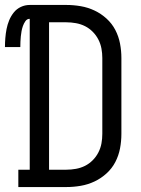

<svg xmlns="http://www.w3.org/2000/svg" viewBox="-51 -755 571 775"><path d="M23 0V-70H69V-679Q58 -679 51.5 -669.5Q45 -660 41.5 -650Q38 -640 36 -629.5Q34 -619 33 -608Q32 -597 31.5 -586.5Q31 -576 31 -565H-31Q-31 -583 -29.5 -601.5Q-28 -620 -24.5 -638Q-21 -656 -14 -673Q-7 -690 4.5 -704.5Q16 -719 33 -727Q50 -735 69 -735H217Q246 -735 275 -730Q304 -725 330.5 -712.5Q357 -700 379 -680Q401 -660 414.5 -634Q428 -608 433.5 -579Q439 -550 439 -521V-215Q439 -185 433.5 -156Q428 -127 414.5 -101Q401 -75 379 -55Q357 -35 330.5 -22.5Q304 -10 275 -5Q246 0 217 0ZM147 -70H217Q236 -70 255.5 -73.5Q275 -77 292 -85.5Q309 -94 323 -108Q337 -122 346 -139.5Q355 -157 358.5 -176Q362 -195 362 -215V-521Q362 -540 358.5 -559Q355 -578 346 -595.5Q337 -613 323 -627Q309 -641 292 -649.5Q275 -658 255.5 -661.5Q236 -665 217 -665H147Z"/></svg>

Font: Iosevka Curly Slab
Style: Regular
Weight: 400
Monospace: yes
Designer: Belleve Invis
Foundry: Belleve Invis
Version: Version 22.1.2; ttfautohint (v1.8.4)